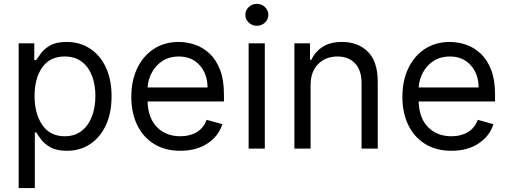

<svg xmlns="http://www.w3.org/2000/svg" viewBox="-20 -770 2637 995"><path d="M160.5 204.5H76.7V-545.5H157.7V-458.8H167.6Q176.8 -473 193.4 -495.2Q209.9 -517.4 240.9 -535Q272 -552.6 325.3 -552.6Q394.2 -552.6 446.7 -518.1Q499.3 -483.7 528.8 -420.5Q558.2 -357.2 558.2 -271.3Q558.2 -184.7 528.8 -121.3Q499.3 -57.9 447.1 -23.3Q394.9 11.4 326.7 11.4Q274.1 11.4 242.5 -6.2Q210.9 -23.8 193.9 -46.3Q176.8 -68.9 167.6 -83.8H160.5ZM315.3 -63.9Q367.9 -63.9 403.2 -91.8Q438.6 -119.7 456.5 -167.1Q474.4 -214.5 474.4 -272.7Q474.4 -330.3 456.9 -376.6Q439.3 -422.9 403.9 -450.1Q368.6 -477.3 315.3 -477.3Q238.6 -477.3 198.9 -420.8Q159.1 -364.3 159.1 -272.7Q159.1 -180 199.4 -122Q239.7 -63.9 315.3 -63.9Z M914.8 11.4Q835.9 11.4 778.9 -23.6Q721.9 -58.6 691.2 -121.6Q660.5 -184.7 660.5 -268.5Q660.5 -352.3 691.2 -416.4Q721.9 -480.5 777.2 -516.5Q832.4 -552.6 906.2 -552.6Q948.9 -552.6 990.4 -538.4Q1032 -524.1 1066.1 -492.4Q1100.1 -460.6 1120.4 -408.4Q1140.6 -356.2 1140.6 -279.8V-244.3H744.7Q747.5 -157 794.2 -110.4Q840.9 -63.9 914.8 -63.9Q964.1 -63.9 999.6 -85.2Q1035.2 -106.5 1051.1 -149.1L1132.1 -126.4Q1112.9 -64.6 1055.4 -26.6Q997.9 11.4 914.8 11.4ZM1055.4 -316.8Q1055.4 -386 1014.9 -431.6Q974.4 -477.3 906.2 -477.3Q858.3 -477.3 823.2 -454.9Q788 -432.5 767.8 -395.8Q747.5 -359 744.7 -316.8Z M1311.1 -636.4Q1286.6 -636.4 1269 -653.1Q1251.4 -669.7 1251.4 -693.2Q1251.4 -716.6 1269 -733.3Q1286.6 -750 1311.1 -750Q1335.6 -750 1353.2 -733.3Q1370.7 -716.6 1370.7 -693.2Q1370.7 -669.7 1353.2 -653.1Q1335.6 -636.4 1311.1 -636.4ZM1352.3 0H1268.5V-545.5H1352.3Z M1937.5 0H1853.7V-340.9Q1853.7 -405.2 1820.3 -441.2Q1786.9 -477.3 1728.7 -477.3Q1668.7 -477.3 1629.1 -438.4Q1589.5 -399.5 1589.5 -328.1V0H1505.7V-545.5H1586.6V-460.2H1593.8Q1612.9 -501.8 1652 -527.2Q1691.1 -552.6 1752.8 -552.6Q1835.6 -552.6 1886.5 -501.8Q1937.5 -451 1937.5 -346.6Z M2319.6 11.4Q2240.8 11.4 2183.8 -23.6Q2126.8 -58.6 2096.1 -121.6Q2065.3 -184.7 2065.3 -268.5Q2065.3 -352.3 2096.1 -416.4Q2126.8 -480.5 2182 -516.5Q2237.2 -552.6 2311.1 -552.6Q2353.7 -552.6 2395.2 -538.4Q2436.8 -524.1 2470.9 -492.4Q2505 -460.6 2525.2 -408.4Q2545.5 -356.2 2545.5 -279.8V-244.3H2149.5Q2152.3 -157 2199 -110.4Q2245.7 -63.9 2319.6 -63.9Q2369 -63.9 2404.5 -85.2Q2440 -106.5 2456 -149.1L2536.9 -126.4Q2517.8 -64.6 2460.2 -26.6Q2402.7 11.4 2319.6 11.4ZM2460.2 -316.8Q2460.2 -386 2419.7 -431.6Q2379.3 -477.3 2311.1 -477.3Q2263.1 -477.3 2228 -454.9Q2192.8 -432.5 2172.6 -395.8Q2152.3 -359 2149.5 -316.8Z"/></svg>

Font: Linik Sans
Style: Regular
Weight: 400
Designer: Rasmus Andersson (font), Marc Monis (original base), Kil Hyung-jin (Pretendard portions), Cristiano Sobral (main changes
Foundry: rsms
Version: Version 3.018;May 31, 2022;FontCreator 14.0.0.2814 64-bit; t